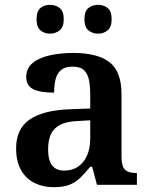

<svg xmlns="http://www.w3.org/2000/svg" viewBox="-20 -768 625 798"><path d="M203 10Q159 10 123.5 -7.5Q88 -25 67.5 -61Q47 -97 47 -152Q47 -232 103 -271Q159 -310 272 -314L355 -317V-374Q355 -408 350 -434.5Q345 -461 329.5 -476Q314 -491 281 -491Q251 -491 234 -477Q217 -463 211 -438.5Q205 -414 205 -383Q147 -383 118 -397.5Q89 -412 89 -448Q89 -484 115.5 -506Q142 -528 187 -538Q232 -548 285 -548Q385 -548 435 -509.5Q485 -471 485 -377V-120Q485 -93 490.5 -77.5Q496 -62 510 -55.5Q524 -49 546 -49H549V0H383L363 -75H355Q333 -48 313.5 -29Q294 -10 268.5 0Q243 10 203 10ZM246 -59Q280 -59 304 -75Q328 -91 341.5 -121Q355 -151 355 -191V-268L303 -265Q256 -263 229.5 -249Q203 -235 191.5 -210Q180 -185 180 -148Q180 -118 187 -98.5Q194 -79 209 -69Q224 -59 246 -59ZM388 -628Q365 -628 348 -641.5Q331 -655 331 -688Q331 -722 348 -735Q365 -748 388 -748Q410 -748 427 -735Q444 -722 444 -688Q444 -655 427 -641.5Q410 -628 388 -628ZM188 -628Q165 -628 148.5 -641.5Q132 -655 132 -688Q132 -722 148.5 -735Q165 -748 188 -748Q210 -748 227.5 -735Q245 -722 245 -688Q245 -655 227.5 -641.5Q210 -628 188 -628Z"/></svg>

Font: Noto Serif Kannada SemiBold
Style: Regular
Weight: 600
Version: Version 2.003